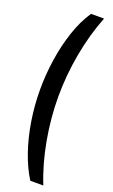

<svg xmlns="http://www.w3.org/2000/svg" viewBox="-189 -840 639 1081"><g transform="rotate(20 131.0 -300.0)"><path d="M30 -303Q30 -391 43.5 -482Q57 -573 84.5 -655.5Q112 -738 154 -800H232Q187 -686 163.5 -556.5Q140 -427 140 -300Q140 -173 163.5 -42.5Q187 88 232 200H154Q116 140 88 59.5Q60 -21 45 -114Q30 -207 30 -303Z"/></g></svg>

Font: Big Shoulders Display
Style: Bold
Weight: 700
Designer: Patric King
Foundry: XO Type Co
Version: Version 1.000; ttfautohint (v1.8.2)